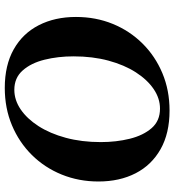

<svg xmlns="http://www.w3.org/2000/svg" viewBox="17 -737 730 804"><g transform="rotate(90 382.0 -335.0)"><path d="M443 -680Q538 -680 604.5 -642.5Q671 -605 705.5 -538Q740 -471 740 -382Q740 -300 711 -228.5Q682 -157 629 -103.5Q576 -50 504.5 -20Q433 10 348 10Q253 10 186.5 -27.5Q120 -65 85.5 -132.5Q51 -200 51 -288Q51 -371 80 -442Q109 -513 162 -566.5Q215 -620 286.5 -650Q358 -680 443 -680ZM356 -30Q399 -30 438 -56.5Q477 -83 508 -131Q539 -179 557 -245.5Q575 -312 575 -392Q575 -457 561 -513.5Q547 -570 516.5 -605Q486 -640 435 -640Q392 -640 353 -613.5Q314 -587 283 -539Q252 -491 234 -424.5Q216 -358 216 -278Q216 -213 230 -156.5Q244 -100 275 -65Q306 -30 356 -30Z"/></g></svg>

Font: Brygada 1918
Style: Bold Italic
Weight: 700
Italic angle: -8°
Designer: Mateusz Machalski | Borys Kosmynka | Przemek Hoffer
Foundry: NIEPODLEGLA 2018
Version: Version 3.006